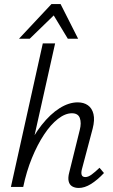

<svg xmlns="http://www.w3.org/2000/svg" viewBox="-20 -926 562 951"><path d="M370 5Q351 5 337.5 -3Q324 -11 320 -28.5Q316 -46 323 -72L375 -282Q384 -317 375.5 -341Q367 -365 336 -365Q303 -365 267 -337Q231 -309 198 -259Q165 -209 138 -143Q111 -77 95 0H50Q73 -97 108 -174.5Q143 -252 186 -306.5Q229 -361 275 -390Q321 -419 365 -419Q395 -419 415.5 -404.5Q436 -390 443 -361Q450 -332 439 -289L386 -89Q381 -71 384.5 -60Q388 -49 403 -49Q417 -49 434 -61.5Q451 -74 473 -95L495 -69Q462 -34 430.5 -14.5Q399 5 370 5ZM34 0 192 -711H253L94 0ZM74 -734 235 -906H280L261 -864L127 -734ZM316 -734 238 -863 235 -906H280L367 -734Z"/></svg>

Font: Ysabeau Office
Style: Italic
Weight: 400
Italic angle: -12°
Designer: Christian Thalmann (Catharsis Fonts)
Version: Version 2.001;gftools[0.9.30]; featfreeze: tnum,lnum,ss02